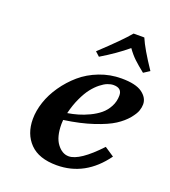

<svg xmlns="http://www.w3.org/2000/svg" viewBox="-123 -737 745 839"><g transform="rotate(20 250.0 -318.0)"><path d="M389.2 -370.1Q389.2 -404.8 350.1 -404.8Q337.4 -404.8 322.8 -399.2Q308.1 -393.6 290.8 -379.9Q273.4 -366.2 257.3 -345.7Q241.2 -325.2 226.1 -292.7Q210.9 -260.3 201.2 -220.2Q225.6 -224.1 249.3 -231Q272.9 -237.8 299.1 -250.2Q325.2 -262.7 344.5 -278.6Q363.8 -294.4 376.5 -318.4Q389.2 -342.3 389.2 -370.1ZM500 -369.1Q500 -355.5 494.6 -339.4Q489.3 -323.2 470 -299.8Q450.7 -276.4 419.4 -256.1Q388.2 -235.8 329.8 -216.3Q271.5 -196.8 194.8 -186Q193.8 -178.2 193.8 -167Q193.8 -106.9 217.3 -75.9Q240.7 -44.9 271 -44.9Q321.8 -44.9 410.2 -139.2L454.1 -109.9Q367.7 9.8 234.9 9.8Q151.9 9.8 110.4 -33Q68.8 -75.7 68.8 -145Q68.8 -183.1 82.5 -224.4Q96.2 -265.6 123.3 -304.7Q150.4 -343.8 186.5 -375Q222.7 -406.2 271.5 -425Q320.3 -443.8 373 -443.8Q439.5 -443.8 469.7 -421.9Q500 -399.9 500 -369.1ZM404.8 -646Q424.3 -599.6 480 -517.1L452.1 -499Q422.4 -522.5 403.6 -540.3Q384.8 -558.1 367.2 -583Q316.4 -540.5 247.1 -499L227.1 -517.1Q319.3 -603 355 -646Z"/></g></svg>

Font: Linux Libertine
Style: Bold Italic
Weight: 700
Italic angle: -11.5°
Designer: Philipp H. Poll
Foundry: Philipp H. Poll
Version: Version 4.0.5